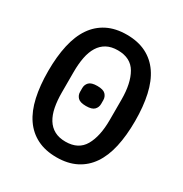

<svg xmlns="http://www.w3.org/2000/svg" viewBox="-168 -839 935 980"><g transform="rotate(30 300.0 -349.0)"><path d="M300 12Q234 12 185.5 -12.5Q137 -37 105.5 -83Q74 -129 59 -196Q44 -263 44 -349Q44 -434 59 -501.5Q74 -569 105.5 -615Q137 -661 185.5 -685.5Q234 -710 300 -710Q366 -710 414.5 -685.5Q463 -661 494.5 -615Q526 -569 541 -501.5Q556 -434 556 -349Q556 -263 541 -196Q526 -129 494.5 -83Q463 -37 414.5 -12.5Q366 12 300 12ZM300 -80Q376 -80 408.5 -136.5Q441 -193 441 -289V-409Q441 -505 408.5 -561.5Q376 -618 300 -618Q262 -618 235 -603.5Q208 -589 191 -561.5Q174 -534 166.5 -495.5Q159 -457 159 -409V-289Q159 -241 166.5 -202.5Q174 -164 191 -136.5Q208 -109 235 -94.5Q262 -80 300 -80ZM300 -290Q265 -290 251.5 -304Q238 -318 238 -338V-360Q238 -380 251.5 -394Q265 -408 300 -408Q335 -408 348.5 -394Q362 -380 362 -360V-338Q362 -318 348.5 -304Q335 -290 300 -290Z"/></g></svg>

Font: IBM Plex Mono Medium
Style: Regular
Weight: 500
Monospace: yes
Designer: Mike Abbink, Paul van der Laan, Pieter van Rosmalen
Foundry: Bold Monday
Version: Version 2.3